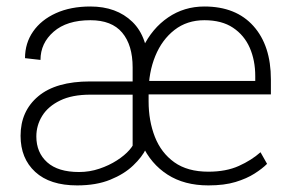

<svg xmlns="http://www.w3.org/2000/svg" viewBox="-20 -558 886 588"><path d="M618.2 9.8Q544.4 9.8 493.2 -23.2Q441.9 -56.2 415.3 -114.5Q388.7 -172.9 388.7 -247.6V-275.4Q388.7 -352.5 417.2 -411.9Q445.8 -471.2 494.9 -504.6Q543.9 -538.1 606 -538.1Q702.6 -538.1 756.1 -478.3Q809.6 -418.5 809.6 -314.9V-269H416V-310.1H761.7V-325.2Q761.7 -373 744.9 -411.6Q728 -450.2 693.6 -473.1Q659.2 -496.1 606 -496.1Q552.7 -496.1 514.4 -466.3Q476.1 -436.5 455.6 -386.5Q435.1 -336.4 435.1 -275.4V-247.6Q435.1 -188 454.3 -138.9Q473.6 -89.8 513.9 -61Q554.2 -32.2 618.2 -32.2Q672.4 -32.2 711.4 -49.8Q750.5 -67.4 777.8 -91.8L797.9 -56.2Q783.2 -41.5 759.5 -26.4Q735.8 -11.2 701.4 -0.7Q667 9.8 618.2 9.8ZM216.3 9.8Q132.8 9.8 87.9 -31.5Q43 -72.8 43 -142.1Q43 -217.8 97.2 -263.2Q151.4 -308.6 255.9 -308.6H401.4V-268.1H256.8Q200.7 -268.1 164.1 -250.2Q127.4 -232.4 109.4 -203.4Q91.3 -174.3 91.3 -140.1Q91.3 -90.8 124.5 -61Q157.7 -31.2 222.2 -31.2Q254.4 -31.2 284.2 -41.3Q314 -51.3 337.9 -66.7Q361.8 -82 376.5 -98.9Q391.1 -115.7 393.6 -129.4L427.2 -102.5Q415.5 -77.6 387.9 -51.3Q360.4 -24.9 317.6 -7.6Q274.9 9.8 216.3 9.8ZM386.2 -89.4V-351.6Q386.2 -419.9 354.2 -458Q322.3 -496.1 256.8 -496.1Q184.6 -496.1 144.3 -460.9Q104 -425.8 104 -374.5L56.6 -379.9Q56.6 -425.8 81.3 -461.4Q106 -497.1 151.1 -517.6Q196.3 -538.1 256.8 -538.1Q336.9 -538.1 385.5 -491Q434.1 -443.8 434.1 -350.6V-106.4Z"/></svg>

Font: Heebo ExtraLight
Style: Regular
Weight: 250
Designer: Oded Ezer
Foundry: Ezer Type House
Version: Version 3.100